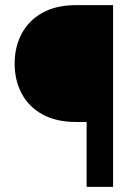

<svg xmlns="http://www.w3.org/2000/svg" viewBox="-20 -731 529 751"><path d="M422.3 0H318.8V-253.9H277.5Q199.9 -253.9 146.3 -283.4Q92.8 -313 65 -364.7Q37.3 -416.5 37.3 -482.4Q37.3 -547.9 65 -599.6Q92.8 -651.4 146.3 -681.2Q199.9 -710.9 277.5 -710.9H422.3Z"/></svg>

Font: Vazirmatn
Style: Regular
Weight: 400
Designer: Saber Rastikerdar
Foundry: Saber Rastikerdar
Version: Version 33.003;September 2, 2022;FontCreator 14.0.0.2862 64-